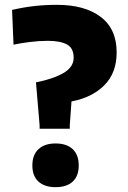

<svg xmlns="http://www.w3.org/2000/svg" viewBox="-20 -767 531 795"><path d="M144 -248 129 -426Q200 -440 242.5 -464.5Q285 -489 285 -528Q285 -568 257 -583Q229 -598 178 -598Q142 -598 102.5 -593Q63 -588 36 -582L30 -726Q78 -737 122.5 -742Q167 -747 216 -747Q331 -747 397 -697Q463 -647 463 -550Q463 -465 412 -414Q361 -363 276 -347L269 -249V-234H144ZM210 8Q165 8 139.5 -15Q114 -38 114 -82Q114 -126 139.5 -149.5Q165 -173 210 -173Q256 -173 281 -149.5Q306 -126 306 -82Q306 -38 281 -15Q256 8 210 8Z"/></svg>

Font: Encode Sans Normal
Style: ExtraBold
Weight: 800
Designer: Pablo Impallari, Andres Torresi
Foundry: Pablo Impallari, Andres Torresi
Version: Version 1.000; ttfautohint (v1.00) -l 8 -r 50 -G 200 -x 14 -